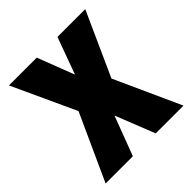

<svg xmlns="http://www.w3.org/2000/svg" viewBox="-156 -658 767 767"><g transform="rotate(-45 227.0 -275.0)"><path d="M135 -281 7 0H161L224 -167L290 0H447L320 -280L442 -550H285L228 -394L168 -550H11Z"/></g></svg>

Font: Noto Sans Devanagari ExtraCondensed ExtraBold
Style: Regular
Weight: 800
Width: 2
Designer: Jelle Bosma - Monotype Design Team
Foundry: Monotype Imaging Inc.
Version: Version 2.004